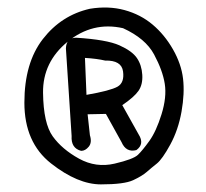

<svg xmlns="http://www.w3.org/2000/svg" viewBox="-20 -608 540 504"><path d="M216 -585Q265 -593 307 -581.5Q349 -570 380.5 -543.5Q412 -517 434 -478.5Q456 -440 460.5 -401.5Q465 -363 456.5 -315Q448 -267 427 -228.5Q406 -190 391.5 -178.5Q377 -167 365 -156.5Q353 -146 329.5 -135Q306 -124 245 -124Q184 -124 114 -179Q44 -234 44 -338.5Q44 -443 92.5 -505.5Q141 -568 216 -585ZM303 -534Q223 -552 157.5 -498.5Q92 -445 93 -364.5Q94 -284 118.5 -250Q143 -216 187.5 -191.5Q232 -167 281 -178.5Q330 -190 342 -201.5Q354 -213 372 -238Q390 -263 404 -308Q418 -353 412.5 -388Q407 -423 384.5 -465Q362 -507 303 -534ZM180 -509Q260 -504 293.5 -489Q327 -474 339.5 -455.5Q352 -437 353.5 -411.5Q355 -386 343.5 -369.5Q332 -353 301 -332L344 -255Q360 -230 338 -214Q311 -207 299 -235L258 -309L210 -308L216 -253Q222 -234 213 -223Q204 -212 193 -212Q166 -219 168 -251L153 -481Q154 -509 180 -509ZM256 -449Q235 -454 203 -456L207 -359Q270 -370 288.5 -380.5Q307 -391 303 -420.5Q299 -450 256 -449Z"/></svg>

Font: Kosefont JP
Style: Regular
Weight: 400
Designer: Nozomi Seto 瀬戸のぞみ
Version: Version 3.00;June 19, 2020